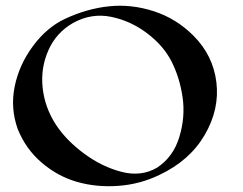

<svg xmlns="http://www.w3.org/2000/svg" viewBox="-20 -645 853 673"><path d="M237 -565Q177 -531 149.5 -468.5Q122 -406 129.5 -337Q137 -268 176 -208Q212 -153 275 -106.5Q338 -60 406.5 -42.5Q475 -25 530 -57Q587 -94 608.5 -164.5Q630 -235 620 -304Q610 -373 581 -430Q553 -485 495.5 -528.5Q438 -572 369.5 -586Q301 -600 237 -565ZM208 -579Q285 -615 363 -623Q441 -631 519.5 -605.5Q598 -580 658 -520Q727 -451 738.5 -356.5Q750 -262 697.5 -172Q645 -82 539 -32Q471 1 394.5 6.5Q318 12 250 -7.5Q182 -27 126 -75Q70 -123 42 -193Q16 -266 31.5 -342Q47 -418 95.5 -483.5Q144 -549 208 -579Z"/></svg>

Font: Roman Uncial Modern
Style: Medium
Weight: 500
Version: Version 001.000